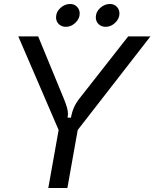

<svg xmlns="http://www.w3.org/2000/svg" viewBox="-20 -946 777 966"><path d="M223 0 275 -292 72 -763H172L303 -445Q312 -422 317 -405Q322 -388 322 -372Q322 -366 320 -354H337Q342 -382 352 -405Q362 -428 381 -452L625 -763H737L371 -292L319 0ZM262 -859Q262 -886 284 -906Q306 -926 333 -926Q354 -926 367.5 -912Q381 -898 381 -878Q381 -852 359.5 -831.5Q338 -811 312 -811Q290 -811 276 -824.5Q262 -838 262 -859ZM462 -859Q462 -886 484 -906Q506 -926 533 -926Q554 -926 567.5 -912Q581 -898 581 -878Q581 -852 559.5 -831.5Q538 -811 512 -811Q490 -811 476 -824.5Q462 -838 462 -859Z"/></svg>

Font: Open Sauce Sans
Style: Italic
Weight: 400
Italic angle: -10°
Designer: Alfredo Marco Pradil
Foundry: Creative Sauce Fz LLC
Version: Version 1.477